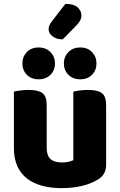

<svg xmlns="http://www.w3.org/2000/svg" viewBox="-20 -959 622 995"><path d="M52 -484Q63 -487 83.5 -490Q104 -493 128 -493Q178 -493 200 -476.5Q222 -460 222 -413V-193Q222 -152 242 -134.5Q262 -117 300 -117Q323 -117 337.5 -121Q352 -125 360 -129V-484Q371 -487 391.5 -490Q412 -493 436 -493Q486 -493 508 -476.5Q530 -460 530 -413V-104Q530 -54 488 -29Q453 -7 404.5 4.5Q356 16 299 16Q245 16 199.5 4Q154 -8 121 -33Q88 -58 70 -97.5Q52 -137 52 -193ZM180 -548Q142 -548 119 -571.5Q96 -595 96 -630Q96 -665 119 -689Q142 -713 180 -713Q218 -713 241.5 -689Q265 -665 265 -630Q265 -595 241.5 -571.5Q218 -548 180 -548ZM396 -548Q358 -548 334.5 -571.5Q311 -595 311 -630Q311 -665 334.5 -689Q358 -713 396 -713Q434 -713 457 -689Q480 -665 480 -630Q480 -595 457 -571.5Q434 -548 396 -548ZM319 -939Q362 -939 382 -921Q402 -903 402 -880Q402 -863 393.5 -849.5Q385 -836 367 -818L305 -755Q272 -755 252 -771Q232 -787 232 -807Q232 -817 235.5 -826.5Q239 -836 250 -850Z"/></svg>

Font: Baloo 2 Latin ExtraBold
Style: Regular
Weight: 400
Designer: Sarang Kulkarni and Ek Type
Foundry: Ek Type
Version: Version 1.001